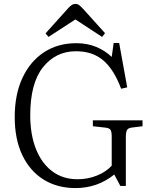

<svg xmlns="http://www.w3.org/2000/svg" viewBox="-20 -944 773 978"><path d="M365 14Q272 14 202.5 -29Q133 -72 94 -153Q55 -234 55 -348Q55 -463 94.5 -547.5Q134 -632 204.5 -678Q275 -724 368 -724Q426 -724 471.5 -704.5Q517 -685 549 -654L559 -725H587L628 -499L597 -492Q561 -589 506.5 -636Q452 -683 367 -683Q264 -683 199 -601.5Q134 -520 134 -357Q134 -259 163 -185.5Q192 -112 246 -71.5Q300 -31 375 -31Q428 -31 474.5 -50Q521 -69 549 -100V-249Q549 -274 542.5 -283Q536 -292 516 -294L453 -301V-331H706V-301L650 -294Q634 -292 627.5 -282.5Q621 -273 621 -246V3H593L562 -55Q476 14 365 14ZM227 -756 212 -774 328 -903Q337 -913 345.5 -918.5Q354 -924 365 -924Q375 -924 383 -918Q391 -912 405 -897L515 -775L500 -756L364 -845Z"/></svg>

Font: Literata 36pt Light
Style: Regular
Weight: 300
Designer: Latin by Veronika Burian and Jose Scaglione. Greek by Irene Vlachou. Cyrillic by Vera Evstafieva.
Foundry: TypeTogether
Version: Version 3.002